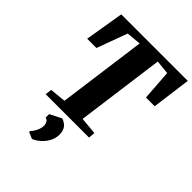

<svg xmlns="http://www.w3.org/2000/svg" viewBox="-282 -881 1298 1298"><g transform="rotate(45 367.0 -232.0)"><path d="M118 0 123.5 -47 239 -58.5 324.5 -692 220 -682 139.5 -463.5H51L97.5 -743H733.5L696.5 -463.5H613L597.5 -682L497.5 -692L412.5 -58.5L536.5 -47L532.5 0ZM219 259 220 249Q228.5 242.5 238.2 227Q248 211.5 254.8 192.8Q261.5 174 261 157.5Q260.5 141.5 253 128.2Q245.5 115 229.5 112.5V78.5L313 36.5Q347.5 48.5 362.5 70.8Q377.5 93 377.5 127.5Q377.5 163.5 360.2 194.5Q343 225.5 317.5 247.5Q292 269.5 266 279.5Z"/></g></svg>

Font: Merriweather 48pt Black
Style: Italic
Weight: 900
Italic angle: -7.8°
Version: Version 2.101